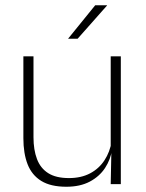

<svg xmlns="http://www.w3.org/2000/svg" viewBox="-20 -701 556 731"><path d="M107.5 -486.5V-178.5Q107.5 -130.5 120.8 -95.5Q134 -60.5 163.5 -41.8Q193 -23 242.5 -23Q289 -23 323 -41Q357 -59 377.8 -90.8Q398.5 -122.5 405 -162.5L415.5 -131.5H406.5Q401 -93.5 379.8 -61.2Q358.5 -29 321.8 -9.5Q285 10 232.5 10Q173 10 137 -12.2Q101 -34.5 85 -75.8Q69 -117 69 -175V-486.5ZM440 -486.5V0H401.5L404 -124L401.5 -125.5V-486.5ZM342.5 -681H387.5V-680L275.5 -553.5H239.5V-554Z"/></svg>

Font: Anek Bangla
Style: Extra-light
Weight: 200
Designer: Sulekha Rajkumar (Bangla), Yesha Goshar (Latin)
Foundry: Ek Type
Version: Version 1.002;March 21, 2022;FontCreator 13.0.0.2683 64-bit